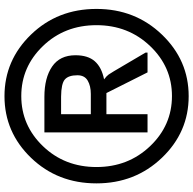

<svg xmlns="http://www.w3.org/2000/svg" viewBox="-22 -760 853 848"><g transform="rotate(-90 404.0 -335.5)"><path d="M18.6 -335.4Q18.6 -507.3 131.6 -624.5Q244.6 -741.7 403.8 -741.7Q562.5 -741.7 675.8 -624.5Q789.1 -507.3 789.1 -335.4Q789.1 -164.6 675.8 -46.4Q562.5 71.8 403.8 71.8Q244.6 71.8 131.6 -46.4Q18.6 -164.6 18.6 -335.4ZM90.8 -335.4Q90.8 -195.3 182.9 -98.6Q274.9 -2 404.3 -2Q533.2 -2 625.2 -98.6Q717.3 -195.3 717.3 -335.4Q717.3 -476.1 625.2 -571.8Q533.2 -667.5 404.3 -667.5Q274.9 -667.5 182.9 -571.8Q90.8 -476.1 90.8 -335.4ZM417.5 -291.5H324.2V-109.9H243.7V-565.4H400.9Q484.9 -565.4 534.7 -531.2Q584.5 -497.1 584.5 -428.2Q584.5 -373 557.9 -342.8Q531.2 -312.5 478 -301.8Q493.2 -290.5 499.3 -281.7Q505.4 -272.9 513.7 -258.8L596.2 -118.7V-109.9H508.8ZM401.4 -491.7H324.2V-360.4H413.6Q449.2 -360.4 472.7 -374.3Q496.1 -388.2 496.1 -419.4Q496.1 -459 477.5 -475.1Q459 -491.2 401.4 -491.7Z"/></g></svg>

Font: RobotoFlex
Style: Regular
Weight: 400
Designer: Berlow after Robertson
Foundry: Google
Version: Version 2.136